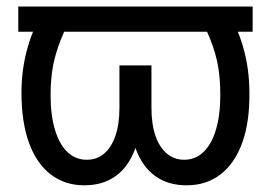

<svg xmlns="http://www.w3.org/2000/svg" viewBox="-20 -550 818 580"><path d="M743.2 -454.1V-530.3H35.2V-454.1ZM164.1 -431.2C175.8 -460.8 192.4 -493.8 213.9 -530.3H119.1C94.4 -491.2 75.8 -450 63.5 -406.7C51.1 -363.4 44.9 -317.7 44.9 -269.5C44.9 -210.9 52.4 -160.8 67.4 -119.1C82.4 -77.5 104.2 -45.6 132.8 -23.4C161.5 -1.3 195.3 9.8 234.4 9.8C271.5 9.8 302.9 0.7 328.6 -17.6C354.3 -35.8 373.9 -62.5 387.2 -97.7C400.6 -132.8 407.2 -175.5 407.2 -225.6V-352.5H340.8V-224.6C340.8 -191.4 336.8 -163.1 328.6 -139.6C320.5 -116.2 309.1 -98.3 294.4 -85.9C279.8 -73.6 262.4 -67.4 242.2 -67.4C219.4 -67.4 199.9 -75.2 183.6 -90.8C167.3 -106.4 154.8 -128.9 146 -158.2C137.2 -187.5 132.8 -222.3 132.8 -262.7C132.8 -293.3 135.1 -321.6 139.6 -347.7C144.2 -373.7 152.3 -401.5 164.1 -431.2ZM714.8 -406.7C702.5 -450 683.9 -491.2 659.2 -530.3H564.5C586.6 -493.8 603.5 -460.8 615.2 -431.2C627 -401.5 634.9 -373.7 639.2 -347.7C643.4 -321.6 645.5 -293.3 645.5 -262.7C645.5 -222.3 641.1 -187.5 632.3 -158.2C623.5 -128.9 611 -106.4 594.7 -90.8C578.5 -75.2 558.9 -67.4 536.1 -67.4C516.6 -67.4 499.3 -73.6 484.4 -85.9C469.4 -98.3 457.8 -116.2 449.7 -139.6C441.6 -163.1 437.5 -191.4 437.5 -224.6V-352.5H371.1V-225.6C371.1 -175.5 377.8 -132.8 391.1 -97.7C404.5 -62.5 424 -35.8 449.7 -17.6C475.4 0.7 506.8 9.8 543.9 9.8C583.7 9.8 617.8 -1.3 646.5 -23.4C675.1 -45.6 696.9 -77.5 711.9 -119.1C726.9 -160.8 734 -210.9 733.4 -269.5C733.4 -317.7 727.2 -363.4 714.8 -406.7Z"/></svg>

Font: Pretendard Variable
Style: Regular
Weight: 400
Designer: Base glyphs from Inter by Rasmus Andersson; Hangeul glyphs from Noto Sans CJK(Source Han Sans) by Jang Soo-young and Kan
Foundry: Kil Hyung-jin
Version: Version 1.309;Glyphs 3.2 (3225)